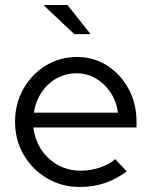

<svg xmlns="http://www.w3.org/2000/svg" viewBox="-20 -736 604 765"><path d="M298 9Q226 9 167.5 -25.5Q109 -60 74.5 -119Q40 -178 40 -251Q40 -323 73 -381.5Q106 -440 162 -474.5Q218 -509 287 -509Q354 -509 407.5 -474.5Q461 -440 492.5 -381.5Q524 -323 524 -251V-228H113Q119 -179 144.5 -140Q170 -101 211 -78.5Q252 -56 301 -56Q340 -56 377 -68Q414 -80 439 -102L485 -53Q443 -22 397.5 -6.5Q352 9 298 9ZM115 -287H450Q444 -332 420.5 -367.5Q397 -403 362 -423.5Q327 -444 285 -444Q242 -444 206 -424Q170 -404 146 -368.5Q122 -333 115 -287ZM276 -600 153 -716H249L341 -600Z"/></svg>

Font: Red Hat Display VF
Style: Regular
Weight: 300
Designer: Pentagram, MCKL
Foundry: Pentagram, MCKL
Version: Version 1.023